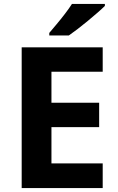

<svg xmlns="http://www.w3.org/2000/svg" viewBox="-20 -954 600 974"><path d="M501 0H90V-714H501V-590H241V-433H483V-309H241V-125H501ZM512 -924Q498 -910 475 -890Q452 -870 425.5 -848Q399 -826 373.5 -806.5Q348 -787 329 -774H230V-787Q246 -806 267.5 -831.5Q289 -857 310 -884.5Q331 -912 345 -934H512Z"/></svg>

Font: Noto Sans Telugu
Style: Bold
Weight: 700
Designer: Jelle Bosma - Monotype Design Team
Foundry: Monotype Imaging Inc.
Version: Version 2.005; ttfautohint (v1.8.4.7-5d5b)